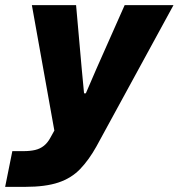

<svg xmlns="http://www.w3.org/2000/svg" viewBox="-59 -560 695 747"><path d="M-39 167 -11 28H33Q58 28 77.5 23.5Q97 19 112 7Q127 -5 138 -26L163 -71L160 -10L65 -540H237L259 -292L268 -197H275L316 -292L426 -540H616L316 10Q287 62 253 97.5Q219 133 168.5 150Q118 167 39 167Z"/></svg>

Font: Mona Sans ExtraLight ExtraBold
Style: Italic
Weight: 800
Italic angle: -11.6951°
Version: Version 2.000